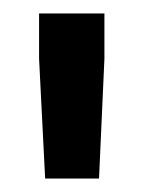

<svg xmlns="http://www.w3.org/2000/svg" viewBox="-20 -769 217 285"><path d="M38 -682V-749H135V-682L127 -504H47Z"/></svg>

Font: Exo Medium
Style: Regular
Weight: 500
Designer: Natanael Gama
Foundry: Natanael Gama
Version: Version 1.500; ttfautohint (v1.6)